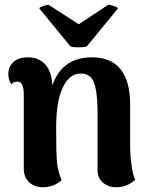

<svg xmlns="http://www.w3.org/2000/svg" viewBox="-20 -772 628 807"><path d="M345 -577Q336 -573 310.5 -573Q285 -573 276 -577L145 -737Q146 -741 161 -746.5Q176 -752 184 -752L311 -670L435 -752Q444 -752 459.5 -746.5Q475 -741 476 -737ZM527 -146Q530 -60 548 -16Q513 15 469 15Q435 15 412.5 -4.5Q390 -24 390 -56V-309Q389 -389 374.5 -426Q360 -463 319 -463Q272 -463 244 -404.5Q216 -346 216 -235Q216 -128 219.5 -90.5Q223 -53 239 -15Q206 15 161 15Q125 15 102.5 -6Q80 -27 80 -63V-376Q79 -429 54 -429Q35 -429 28 -417Q15 -437 15 -460Q15 -492 36.5 -511.5Q58 -531 97 -531Q143 -531 170 -501.5Q197 -472 200 -413Q241 -531 366 -531Q527 -531 527 -331Z"/></svg>

Font: Arima Koshi Bold
Style: Regular
Weight: 700
Designer: Joana Correia and Natanael Gama
Foundry: NDISCOVER
Version: Version 1.019;PS 001.019;hotconv 1.0.88;makeotf.lib2.5.64775